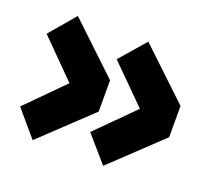

<svg xmlns="http://www.w3.org/2000/svg" viewBox="-96 -643 833 764"><g transform="rotate(20 320.0 -261.0)"><path d="M319.3 -327.1V-194.8L111.3 2L18.6 -106.9L171.4 -261.2L18.6 -415L111.3 -523.9ZM617.7 -327.1V-194.8L409.7 2L315.4 -106.9L469.7 -261.2L315.4 -415L409.7 -523.9Z"/></g></svg>

Font: Angkor
Style: Regular
Weight: 400
Designer: Danh Hong
Foundry: Danh Hong
Version: Version 8.000; ttfautohint (v1.8.3)